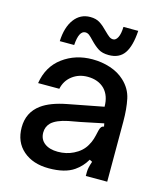

<svg xmlns="http://www.w3.org/2000/svg" viewBox="-115 -855 815 953"><g transform="rotate(15 292.0 -378.5)"><path d="M43 -151Q43 -228 103 -272Q148 -305 232 -321L414 -356Q414 -412 383 -445Q350 -478 295 -478Q250 -478 216.5 -452.5Q183 -427 174 -384H65Q79 -472 144 -520Q209 -568 296 -568Q345 -568 388.5 -553.5Q432 -539 462 -511Q502 -474 512.5 -424Q523 -374 523 -309V0H413V-21Q413 -42 425 -76L411 -83Q389 -45 354 -21Q308 11 225 11Q143 11 93 -32.5Q43 -76 43 -151ZM327 -98Q368 -118 388 -153Q399 -172 404 -188.5Q409 -205 415 -233Q418 -246 423 -252.5Q428 -259 437 -260L434 -276L318 -252L258 -241Q200 -229 174 -205Q153 -184 153 -154Q153 -119 178.5 -99.5Q204 -80 247 -80Q291 -80 327 -98ZM270 -659Q256 -674 247 -681Q238 -688 227 -688Q194 -688 189 -613H115Q118 -685 149 -726.5Q180 -768 231 -768Q261 -768 281 -755Q301 -742 323 -719Q338 -704 347.5 -697Q357 -690 368 -690Q382 -690 391.5 -708.5Q401 -727 402 -763H478Q473 -684 447 -646.5Q421 -609 367 -609Q334 -609 313.5 -622Q293 -635 270 -659Z"/></g></svg>

Font: Open Sauce Sans Medium
Style: Regular
Weight: 500
Designer: Alfredo Marco Pradil
Foundry: Creative Sauce Fz LLC
Version: Version 1.477